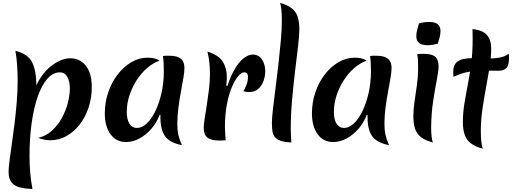

<svg xmlns="http://www.w3.org/2000/svg" viewBox="-20 -946 3453 1295"><path d="M225 -371Q269 -460 332.5 -506.5Q396 -553 456 -553Q495 -553 527.5 -532Q560 -511 579.5 -468.5Q599 -426 599 -360Q599 -285 577 -219.5Q555 -154 516.5 -105Q478 -56 427.5 -28Q377 0 320 0Q279 0 237 -16Q290 -28 330 -64.5Q370 -101 397 -150Q424 -199 437.5 -252Q451 -305 451 -350Q451 -397 434 -427.5Q417 -458 384 -458Q338 -458 300 -415.5Q262 -373 235 -296Q208 -219 193.5 -116Q179 -13 179 108Q179 160 183.5 215.5Q188 271 199 329Q150 327 114 318Q78 309 58 284.5Q38 260 38 213Q38 188 44 139Q50 90 59.5 26Q69 -38 78 -111Q87 -184 93 -259Q99 -334 99 -402Q99 -455 95.5 -506Q92 -557 84 -603Q167 -583 196 -527Q225 -471 225 -371Z M1057 -172Q1037 -119 1001 -77.5Q965 -36 920.5 -12Q876 12 830 12Q764 12 725.5 -40.5Q687 -93 687 -181Q687 -256 710 -323.5Q733 -391 773.5 -443.5Q814 -496 866 -526.5Q918 -557 975 -557Q1000 -557 1021 -552Q1042 -547 1056 -537Q1011 -521 971 -486Q931 -451 900.5 -403Q870 -355 852.5 -300.5Q835 -246 835 -191Q835 -140 853 -111.5Q871 -83 903 -83Q938 -83 971 -114.5Q1004 -146 1029.5 -200Q1055 -254 1070 -322.5Q1085 -391 1085 -465Q1085 -496 1083.5 -523Q1082 -550 1079 -568Q1088 -570 1096 -570Q1104 -570 1123 -570Q1175 -570 1199.5 -550Q1224 -530 1224 -488Q1224 -462 1217 -421Q1210 -380 1200.5 -329Q1191 -278 1183.5 -222Q1176 -166 1176 -111Q1176 -68 1183 -36.5Q1190 -5 1207 33Q1128 18 1095 -25Q1062 -68 1062 -156Q1062 -162 1062 -164.5Q1062 -167 1063 -170Z M1514 -367Q1540 -445 1570 -491.5Q1600 -538 1630 -558Q1660 -578 1684 -578Q1713 -578 1731.5 -562Q1750 -546 1759.5 -520.5Q1769 -495 1769 -466Q1769 -433 1757.5 -400.5Q1746 -368 1722 -346.5Q1698 -325 1658 -325Q1648 -325 1639 -326.5Q1630 -328 1622 -332Q1631 -346 1641 -370Q1651 -394 1652 -419Q1654 -436 1648.5 -447Q1643 -458 1627 -458Q1609 -458 1586.5 -432Q1564 -406 1543.5 -357.5Q1523 -309 1510 -240Q1497 -171 1497 -85Q1497 -65 1499 -44Q1501 -23 1502 0Q1490 1 1480 1.5Q1470 2 1461 2Q1404 2 1379 -18Q1354 -38 1354 -84Q1354 -106 1360.5 -146.5Q1367 -187 1375 -238Q1383 -289 1389.5 -343.5Q1396 -398 1396 -448Q1396 -487 1392 -525Q1388 -563 1379 -598Q1457 -573 1483.5 -529Q1510 -485 1510 -427Q1510 -417 1509 -401Q1508 -385 1506 -368Z M1814 -117Q1814 -150 1821 -211Q1828 -272 1838 -349Q1848 -426 1857.5 -509Q1867 -592 1874 -670Q1881 -748 1881 -809Q1881 -850 1878 -880.5Q1875 -911 1869 -926Q1921 -912 1949 -889Q1977 -866 1988 -832Q1999 -798 1999 -751Q1999 -705 1990 -631Q1981 -557 1970 -465Q1959 -373 1950 -273Q1941 -173 1941 -75Q1941 -52 1942.5 -29.5Q1944 -7 1945 15Q1898 13 1871 3Q1844 -7 1832 -24Q1820 -41 1817 -64.5Q1814 -88 1814 -117Z M2454 -172Q2434 -119 2398 -77.5Q2362 -36 2317.5 -12Q2273 12 2227 12Q2161 12 2122.5 -40.5Q2084 -93 2084 -181Q2084 -256 2107 -323.5Q2130 -391 2170.5 -443.5Q2211 -496 2263 -526.5Q2315 -557 2372 -557Q2397 -557 2418 -552Q2439 -547 2453 -537Q2408 -521 2368 -486Q2328 -451 2297.5 -403Q2267 -355 2249.5 -300.5Q2232 -246 2232 -191Q2232 -140 2250 -111.5Q2268 -83 2300 -83Q2335 -83 2368 -114.5Q2401 -146 2426.5 -200Q2452 -254 2467 -322.5Q2482 -391 2482 -465Q2482 -496 2480.5 -523Q2479 -550 2476 -568Q2485 -570 2493 -570Q2501 -570 2520 -570Q2572 -570 2596.5 -550Q2621 -530 2621 -488Q2621 -462 2614 -421Q2607 -380 2597.5 -329Q2588 -278 2580.5 -222Q2573 -166 2573 -111Q2573 -68 2580 -36.5Q2587 -5 2604 33Q2525 18 2492 -25Q2459 -68 2459 -156Q2459 -162 2459 -164.5Q2459 -167 2460 -170Z M2888 -88Q2888 -52 2891 -25.5Q2894 1 2900 15Q2846 1 2817.5 -22.5Q2789 -46 2778.5 -80.5Q2768 -115 2768 -164Q2768 -208 2776 -262Q2784 -316 2792 -372Q2800 -428 2800 -479Q2800 -505 2799.5 -530.5Q2799 -556 2794 -581Q2802 -582 2814 -582.5Q2826 -583 2835 -583Q2894 -583 2916 -563Q2938 -543 2938 -497Q2938 -468 2926 -407Q2914 -346 2901.5 -264Q2889 -182 2888 -88ZM2933 -651Q2917 -647 2898.5 -644Q2880 -641 2862 -641Q2844 -641 2827 -646Q2810 -651 2799 -664.5Q2788 -678 2788 -703Q2788 -725 2794 -745.5Q2800 -766 2806 -788Q2822 -793 2840.5 -795.5Q2859 -798 2877 -798Q2896 -798 2912.5 -793Q2929 -788 2940 -774.5Q2951 -761 2951 -736Q2951 -714 2945 -693.5Q2939 -673 2933 -651Z M3223 -63Q3223 -21 3226.5 10.5Q3230 42 3237 57Q3184 43 3154.5 19.5Q3125 -4 3113.5 -39Q3102 -74 3102 -122Q3102 -184 3112 -245.5Q3122 -307 3135 -373.5Q3148 -440 3158 -516.5Q3168 -593 3168 -685Q3168 -701 3167.5 -717.5Q3167 -734 3167 -750Q3235 -743 3264 -710Q3293 -677 3293 -618Q3293 -564 3282.5 -497Q3272 -430 3258 -355.5Q3244 -281 3233.5 -206.5Q3223 -132 3223 -63ZM3411 -584Q3412 -577 3412.5 -569.5Q3413 -562 3413 -554Q3413 -503 3394.5 -486Q3376 -469 3345 -469Q3300 -469 3262.5 -469.5Q3225 -470 3190.5 -468Q3156 -466 3119 -457Q3082 -448 3039 -428Q3038 -436 3037.5 -444.5Q3037 -453 3037 -461Q3037 -501 3055 -521Q3073 -541 3103.5 -547.5Q3134 -554 3171 -554Q3197 -554 3224 -552.5Q3251 -551 3276 -551Q3314 -551 3350 -557.5Q3386 -564 3411 -584Z"/></svg>

Font: Merienda
Style: Bold
Weight: 700
Designer: Eduardo Rodriguez Tunni
Foundry: Eduardo Rodriguez Tunni
Version: Version 2.001